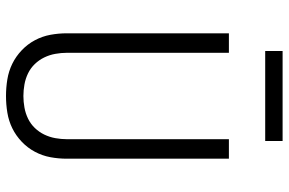

<svg xmlns="http://www.w3.org/2000/svg" viewBox="-181 -773 962 640"><g transform="rotate(90 300.0 -453.0)"><path d="M300 8Q272 8 244.5 3.5Q217 -1 192.5 -13Q168 -25 147.5 -44.5Q127 -64 114 -88.5Q101 -113 96 -140Q91 -167 91 -195V-735H156V-195Q156 -176 159.5 -156.5Q163 -137 171.5 -119.5Q180 -102 193.5 -88Q207 -74 224.5 -65.5Q242 -57 261.5 -53.5Q281 -50 300 -50Q319 -50 338.5 -53.5Q358 -57 375.5 -65.5Q393 -74 406.5 -88Q420 -102 428.5 -119.5Q437 -137 440.5 -156.5Q444 -176 444 -195V-735H509V-195Q509 -167 504 -140Q499 -113 486 -88.5Q473 -64 452.5 -44.5Q432 -25 407.5 -13Q383 -1 355.5 3.5Q328 8 300 8ZM150 -856V-914H450V-856Z"/></g></svg>

Font: Iosevka Custom Light Extended
Style: Regular
Weight: 300
Width: 7
Monospace: yes
Designer: Belleve Invis
Foundry: Belleve Invis
Version: Version 11.2.4; ttfautohint (v1.8.4)